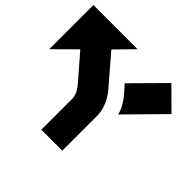

<svg xmlns="http://www.w3.org/2000/svg" viewBox="-169 -904 1088 1088"><g transform="rotate(45 375.0 -360.0)"><path d="M0 -714V-360L125 -484L250 -340Q279 -306 286 -282Q293 -258 291 -256V-6H459V-296Q459 -298 455 -323Q451 -348 434.5 -381Q418 -414 396 -438L250 -608L354 -714ZM625 -714 439 -526 480 -480Q501 -456 520 -422Q534 -396 537 -374L750 -590Z"/></g></svg>

Font: JetBrainsMono NF
Style: Regular
Weight: 400
Designer: Philipp Nurullin, Konstantin Bulenkov
Foundry: JetBrains
Version: Version 2.251; ttfautohint (v1.8.3);Nerd Fonts 2.2.2